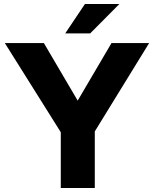

<svg xmlns="http://www.w3.org/2000/svg" viewBox="-20 -934 765 954"><path d="M282 0H451V-281L721 -720H534L366 -434L198 -720H4L282 -277ZM304 -768H428L573 -914H402Z"/></svg>

Font: Aspekta 750
Style: Regular
Weight: 750
Designer: Ivo Dolenc
Version: Version 2.000